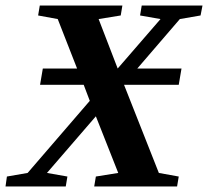

<svg xmlns="http://www.w3.org/2000/svg" viewBox="-45 -675 753 695"><path d="M125 -49 199 -36 193 0H-25L-20 -36L55 -49L280 -310L258 -368H100L110 -427H234L164 -606L93 -619L99 -655H398L392 -619L312 -606L381 -427L536 -606L462 -619L468 -655H688L681 -619L606 -606L452 -427H612L602 -368H404L530 -49L602 -36L596 0H296L302 -36L383 -49L302 -254Z"/></svg>

Font: Libra Serif Modern
Style: Bold Italic
Weight: 700
Italic angle: -12°
Designer: Stefan Peev, Context Ltd
Foundry: Stefan Peev, Context Ltd
Version: Version 1.000